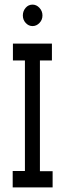

<svg xmlns="http://www.w3.org/2000/svg" viewBox="-20 -812 290 832"><path d="M35 0V-71H88V-550H36V-623H205V-550H153V-70H208V0ZM121 -699Q104 -699 91.5 -712.5Q79 -726 79 -745Q79 -764 91 -778Q103 -792 121 -792Q138 -792 151 -778Q164 -764 164 -745Q164 -726 151 -712.5Q138 -699 121 -699Z"/></svg>

Font: Inconsolata UltraCondensed SemiBold
Style: Regular
Weight: 600
Width: 1
Monospace: yes
Designer: Raph Levien, Cyreal, Brenton Simpson
Foundry: Raph Levien, Cyreal, Google
Version: Version 3.001; ttfautohint (v1.8.2.53-6de2)